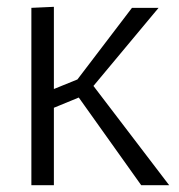

<svg xmlns="http://www.w3.org/2000/svg" viewBox="-20 -543 524 563"><path d="M72 -520 138 -523V-282L207 -310L367 -520H445L254 -291L476 0H394L211 -257L138 -227V0H72Z"/></svg>

Font: Murecho Light
Style: Regular
Weight: 300
Designer: Neil Summerour
Foundry: Positype
Version: Version 1.010; ttfautohint (v1.8.3)